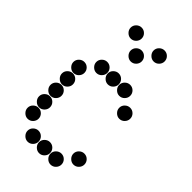

<svg xmlns="http://www.w3.org/2000/svg" viewBox="-293 -1093 1185 1185"><g transform="rotate(45 300.0 -500.0)"><path d="M152 -650Q152 -631 166.5 -616.5Q181 -602 200 -602Q220 -602 234 -616.5Q248 -631 248 -650Q248 -670 234 -684Q220 -698 200 -698Q181 -698 166.5 -684Q152 -670 152 -650ZM252 -650Q252 -631 266.5 -616.5Q281 -602 300 -602Q320 -602 334 -616.5Q348 -631 348 -650Q348 -670 334 -684Q320 -698 300 -698Q281 -698 266.5 -684Q252 -670 252 -650ZM352 -650Q352 -631 366.5 -616.5Q381 -602 400 -602Q420 -602 434 -616.5Q448 -631 448 -650Q448 -670 434 -684Q420 -698 400 -698Q381 -698 366.5 -684Q352 -670 352 -650ZM52 -550Q52 -531 66.5 -516.5Q81 -502 100 -502Q120 -502 134 -516.5Q148 -531 148 -550Q148 -570 134 -584Q120 -598 100 -598Q81 -598 66.5 -584Q52 -570 52 -550ZM452 -550Q452 -531 466.5 -516.5Q481 -502 500 -502Q520 -502 534 -516.5Q548 -531 548 -550Q548 -570 534 -584Q520 -598 500 -598Q481 -598 466.5 -584Q452 -570 452 -550ZM52 -450Q52 -431 66.5 -416.5Q81 -402 100 -402Q120 -402 134 -416.5Q148 -431 148 -450Q148 -470 134 -484Q120 -498 100 -498Q81 -498 66.5 -484Q52 -470 52 -450ZM52 -350Q52 -331 66.5 -316.5Q81 -302 100 -302Q120 -302 134 -316.5Q148 -331 148 -350Q148 -370 134 -384Q120 -398 100 -398Q81 -398 66.5 -384Q52 -370 52 -350ZM52 -250Q52 -231 66.5 -216.5Q81 -202 100 -202Q120 -202 134 -216.5Q148 -231 148 -250Q148 -270 134 -284Q120 -298 100 -298Q81 -298 66.5 -284Q52 -270 52 -250ZM52 -150Q52 -131 66.5 -116.5Q81 -102 100 -102Q120 -102 134 -116.5Q148 -131 148 -150Q148 -170 134 -184Q120 -198 100 -198Q81 -198 66.5 -184Q52 -170 52 -150ZM452 -150Q452 -131 466.5 -116.5Q481 -102 500 -102Q520 -102 534 -116.5Q548 -131 548 -150Q548 -170 534 -184Q520 -198 500 -198Q481 -198 466.5 -184Q452 -170 452 -150ZM152 -50Q152 -31 166.5 -16.5Q181 -2 200 -2Q220 -2 234 -16.5Q248 -31 248 -50Q248 -70 234 -84Q220 -98 200 -98Q181 -98 166.5 -84Q152 -70 152 -50ZM252 -50Q252 -31 266.5 -16.5Q281 -2 300 -2Q320 -2 334 -16.5Q348 -31 348 -50Q348 -70 334 -84Q320 -98 300 -98Q281 -98 266.5 -84Q252 -70 252 -50ZM352 -50Q352 -31 366.5 -16.5Q381 -2 400 -2Q420 -2 434 -16.5Q448 -31 448 -50Q448 -70 434 -84Q420 -98 400 -98Q381 -98 366.5 -84Q352 -70 352 -50ZM152 -950Q152 -931 166.5 -916.5Q181 -902 200 -902Q220 -902 234 -916.5Q248 -931 248 -950Q248 -970 234 -984Q220 -998 200 -998Q181 -998 166.5 -984Q152 -970 152 -950ZM352 -950Q352 -931 366.5 -916.5Q381 -902 400 -902Q420 -902 434 -916.5Q448 -931 448 -950Q448 -970 434 -984Q420 -998 400 -998Q381 -998 366.5 -984Q352 -970 352 -950ZM252 -850Q252 -831 266.5 -816.5Q281 -802 300 -802Q320 -802 334 -816.5Q348 -831 348 -850Q348 -870 334 -884Q320 -898 300 -898Q281 -898 266.5 -884Q252 -870 252 -850Z"/></g></svg>

Font: Matrix Sans Print
Style: Regular
Weight: 400
Designer: Brad Neil
Version: Version 1.100